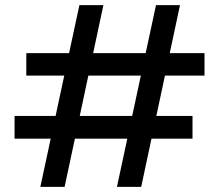

<svg xmlns="http://www.w3.org/2000/svg" viewBox="-20 -732 859 752"><path d="M438 0 591 -712H685L533 0ZM138 0 291 -712H385L233 0ZM37 -189V-278H734V-189ZM83 -436V-524H781V-436Z"/></svg>

Font: DM Sans 36pt Medium
Style: Regular
Weight: 500
Designer: Colophon Foundry, Jonny Pinhorn
Foundry: Colophon Foundry
Version: Version 4.004;gftools[0.9.30]